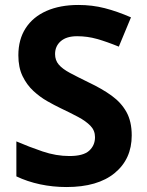

<svg xmlns="http://www.w3.org/2000/svg" viewBox="-20 -744 591 774"><path d="M511 -198Q511 -103 442.5 -46.5Q374 10 248 10Q193 10 141.5 -1Q90 -12 46 -33V-174Q97 -152 151.5 -133.5Q206 -115 260 -115Q316 -115 339.5 -136.5Q363 -158 363 -191Q363 -218 344.5 -237Q326 -256 295 -272.5Q264 -289 224 -308Q199 -320 170 -336.5Q141 -353 114.5 -377.5Q88 -402 71 -437Q54 -472 54 -521Q54 -585 83.5 -630.5Q113 -676 167.5 -700Q222 -724 296 -724Q352 -724 402.5 -711Q453 -698 508 -674L459 -556Q410 -576 371 -587Q332 -598 291 -598Q248 -598 225 -578Q202 -558 202 -526Q202 -501 217 -483.5Q232 -466 262 -450Q292 -434 337 -412Q392 -386 430.5 -358Q469 -330 490 -292Q511 -254 511 -198Z"/></svg>

Font: Noto Sans Bamum
Style: Regular
Weight: 400
Designer: Monotype Design Team
Foundry: Monotype Imaging Inc.
Version: Version 2.001